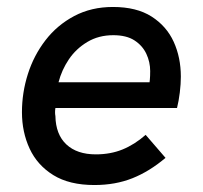

<svg xmlns="http://www.w3.org/2000/svg" viewBox="-20 -522 582 551"><path d="M251 9Q179 9 133 -19.5Q87 -48 65 -95.5Q43 -143 43 -200Q43 -256 60 -309.5Q77 -363 110.5 -406.5Q144 -450 193 -476Q242 -502 304 -502Q372 -502 415 -474.5Q458 -447 478.5 -402Q499 -357 499 -302Q499 -281 496 -256.5Q493 -232 488 -212H139Q138 -206 138 -200Q138 -194 139 -189Q140 -136 170.5 -107.5Q201 -79 255 -79Q297 -79 331.5 -93Q366 -107 398 -135L455 -69Q409 -30 360 -10.5Q311 9 251 9ZM407 -267Q409 -283 410 -293Q411 -303 411 -318Q411 -344 400 -367.5Q389 -391 366 -406Q343 -421 305 -421Q263 -421 230.5 -401.5Q198 -382 177.5 -351.5Q157 -321 148 -286H438Z"/></svg>

Font: Hanken Grotesk Medium
Style: Italic
Weight: 500
Italic angle: -8°
Designer: Alfredo Marco Pradil
Foundry: Hanken Design Co.
Version: Version 3.013